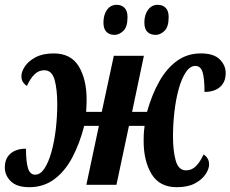

<svg xmlns="http://www.w3.org/2000/svg" viewBox="-37 -768 958 798"><path d="M85 10Q33 10 8 -14.5Q-17 -39 -17 -72Q-17 -109 6.5 -129.5Q30 -150 71 -150Q71 -95 79.5 -68.5Q88 -42 109 -42Q131 -42 148 -68Q165 -94 177 -137Q189 -180 195 -232Q201 -284 201 -335Q201 -396 190 -436Q179 -476 147 -476Q124 -476 106.5 -459Q89 -442 75 -411Q66 -416 59 -426Q52 -436 52 -452Q52 -470 66.5 -492Q81 -514 111 -530Q141 -546 186 -546Q258 -546 290.5 -492Q323 -438 323 -354Q323 -343 322.5 -331.5Q322 -320 321 -303H386L436 -536H561L512 -303H574Q594 -374 624.5 -428.5Q655 -483 698 -514.5Q741 -546 798 -546Q851 -546 876 -521.5Q901 -497 901 -464Q901 -427 877.5 -406.5Q854 -386 813 -386Q813 -442 805 -468Q797 -494 775 -494Q753 -494 735.5 -468Q718 -442 706 -399Q694 -356 688 -304Q682 -252 682 -201Q682 -140 693.5 -100Q705 -60 736 -60Q760 -60 777.5 -77.5Q795 -95 809 -126Q818 -121 825 -110.5Q832 -100 832 -84Q832 -66 817.5 -44Q803 -22 773.5 -6Q744 10 698 10Q626 10 593 -44.5Q560 -99 560 -182Q560 -196 560.5 -209Q561 -222 564 -245H499L447 0H322L374 -245H313Q294 -171 263.5 -113.5Q233 -56 188.5 -23Q144 10 85 10ZM610 -623Q588 -623 575.5 -635.5Q563 -648 563 -674Q563 -707 578.5 -727.5Q594 -748 619 -748Q639 -748 651.5 -735.5Q664 -723 664 -697Q664 -656 646.5 -639.5Q629 -623 610 -623ZM439 -623Q418 -623 405.5 -635.5Q393 -648 393 -674Q393 -707 408 -727.5Q423 -748 448 -748Q468 -748 480.5 -735.5Q493 -723 493 -697Q493 -656 475.5 -639.5Q458 -623 439 -623Z"/></svg>

Font: Noto Serif ExtraCondensed
Style: Bold Italic
Weight: 700
Width: 2
Italic angle: -12°
Designer: Monotype Design Team
Foundry: Monotype Imaging Inc.
Version: Version 2.013; ttfautohint (v1.8.4.7-5d5b)